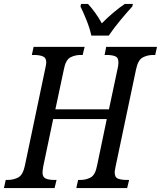

<svg xmlns="http://www.w3.org/2000/svg" viewBox="-38 -951 814 971"><path d="M-18 0 -9 -41H1Q30 -41 54 -53.5Q78 -66 88 -114L190 -600Q196 -626 196 -635Q196 -659 178.5 -666Q161 -673 135 -673H123L132 -714H390L380 -673H369Q341 -673 317.5 -660.5Q294 -648 285 -600L242 -398H513L557 -605Q561 -622 561 -635Q561 -660 544.5 -666.5Q528 -673 502 -673H491L499 -714H756L747 -673H736Q708 -673 684 -660.5Q660 -648 650 -600L547 -111Q546 -104 544 -94.5Q542 -85 542 -79Q542 -54 559 -47.5Q576 -41 603 -41H615L605 0H348L357 -41H369Q397 -41 420.5 -53.5Q444 -66 453 -114L502 -349H231L181 -111Q180 -104 178.5 -94.5Q177 -85 177 -79Q177 -55 193.5 -48Q210 -41 237 -41H248L238 0ZM424 -771Q416 -808 399.5 -849Q383 -890 369 -918L372 -931H407Q425 -912 444 -885.5Q463 -859 477 -833Q502 -859 534 -886Q566 -913 593 -931H634L631 -918Q605 -890 571 -849Q537 -808 512 -771Z"/></svg>

Font: Noto Serif Condensed
Style: Italic
Weight: 400
Width: 3
Italic angle: -12°
Designer: Monotype Design Team
Foundry: Monotype Imaging Inc.
Version: Version 2.014; ttfautohint (v1.8.4.7-5d5b)